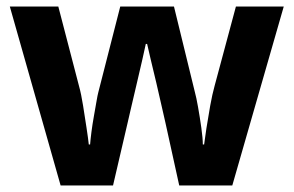

<svg xmlns="http://www.w3.org/2000/svg" viewBox="-20 -632 896 586"><path d="M485 -257Q481 -274 473.5 -307.5Q466 -341 457 -379.5Q448 -418 440 -450.5Q432 -483 429 -498H425Q422 -483 414.5 -450.5Q407 -418 398 -379.5Q389 -341 381 -307Q373 -273 369 -255L325 -66H165L10 -612H158L221 -370Q228 -345 233.5 -310Q239 -275 244 -242.5Q249 -210 251 -191H255Q256 -205 259 -228.5Q262 -252 266.5 -277Q271 -302 274.5 -322.5Q278 -343 280 -350L347 -612H511L575 -350Q579 -336 584.5 -305Q590 -274 594.5 -242Q599 -210 599 -191H603Q605 -208 610 -240.5Q615 -273 621.5 -309Q628 -345 635 -370L700 -612H846L689 -66H527Z"/></svg>

Font: Noto Sans Malayalam UI
Style: Regular
Weight: 400
Designer: Jelle Bosma - Monotype Design Team
Foundry: Monotype Imaging Inc.
Version: Version 2.104